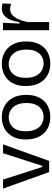

<svg xmlns="http://www.w3.org/2000/svg" viewBox="763 -1333 583 2149"><g transform="rotate(-90 1054.5 -258.5)"><path d="M203 0 18 -516H119L260 -77H273L414 -516H513L328 0Z M819 13Q745 13 688.5 -19Q632 -51 600 -112Q568 -173 568 -261Q568 -351 601.5 -410.5Q635 -470 691 -500Q747 -530 817 -530Q888 -530 944.5 -498.5Q1001 -467 1034 -406.5Q1067 -346 1067 -257Q1067 -167 1034.5 -107Q1002 -47 945.5 -17Q889 13 819 13ZM822 -62Q849 -62 876 -71.5Q903 -81 925.5 -103Q948 -125 962 -162Q976 -199 976 -254Q976 -310 961.5 -348Q947 -386 923.5 -409Q900 -432 871 -442.5Q842 -453 814 -453Q788 -453 761 -443.5Q734 -434 711 -412.5Q688 -391 674 -354.5Q660 -318 660 -263Q660 -207 674 -168.5Q688 -130 711.5 -106.5Q735 -83 764 -72.5Q793 -62 822 -62Z M1417 13Q1343 13 1286.5 -19Q1230 -51 1198 -112Q1166 -173 1166 -261Q1166 -351 1199.5 -410.5Q1233 -470 1289 -500Q1345 -530 1415 -530Q1486 -530 1542.5 -498.5Q1599 -467 1632 -406.5Q1665 -346 1665 -257Q1665 -167 1632.5 -107Q1600 -47 1543.5 -17Q1487 13 1417 13ZM1420 -62Q1447 -62 1474 -71.5Q1501 -81 1523.5 -103Q1546 -125 1560 -162Q1574 -199 1574 -254Q1574 -310 1559.5 -348Q1545 -386 1521.5 -409Q1498 -432 1469 -442.5Q1440 -453 1412 -453Q1386 -453 1359 -443.5Q1332 -434 1309 -412.5Q1286 -391 1272 -354.5Q1258 -318 1258 -263Q1258 -207 1272 -168.5Q1286 -130 1309.5 -106.5Q1333 -83 1362 -72.5Q1391 -62 1420 -62Z M1791 0V-277V-517H1874L1865 -332H1881Q1890 -393 1909 -437Q1928 -481 1960 -505.5Q1992 -530 2037 -530Q2048 -530 2061 -528Q2074 -526 2091 -521L2086 -425Q2071 -431 2056 -434Q2041 -437 2027 -437Q1988 -437 1959.5 -411Q1931 -385 1912.5 -341.5Q1894 -298 1882 -242V0Z"/></g></svg>

Font: Bricolage Grotesque 48pt Condensed ExtraBold
Style: Regular
Weight: 400
Version: Version 1.000;gftools[0.9.30]